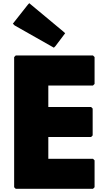

<svg xmlns="http://www.w3.org/2000/svg" viewBox="-20 -1181 673 1208"><path d="M565 -832H79L69 -822V-3L79 7H565L575 -3V-172L565 -182H284V-319H553L563 -329V-498L553 -508H284V-643H565L575 -653V-822ZM154 -1150 61 -1032 72 -1021 319 -881 329 -891 390 -972 379 -982 164 -1161Z"/></svg>

Font: Hussar Woodtype
Style: Ultra
Weight: 900
Foundry: Cannot Into Space Fonts
Version: Version 1.07